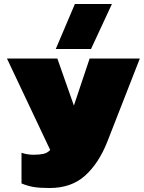

<svg xmlns="http://www.w3.org/2000/svg" viewBox="-20 -768 722 964"><path d="M260 -522 356 -748H542L437 -522ZM229 176Q180 176 149.5 171Q119 166 88 153V-1Q117 9 148 9Q178 9 198 4.5Q218 0 232 -15L15 -474H268L351 -238L430 -474H682L519 -57Q476 52 407 114Q338 176 229 176Z"/></svg>

Font: Kanit Black
Style: Regular
Weight: 900
Designer: Katatrad Team
Foundry: CadsonDemak
Version: Version 2.000; ttfautohint (v1.8.3)